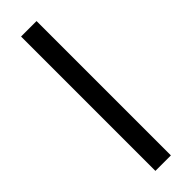

<svg xmlns="http://www.w3.org/2000/svg" viewBox="-251 -731 735 735"><g transform="rotate(-45 116.5 -363.5)"><path d="M74.6 -727.3H158.4V0H74.6Z"/></g></svg>

Font: Riot Sans
Style: Regular
Weight: 400
Designer: Rasmus Andersson
Foundry: rsms
Version: Version 4.001